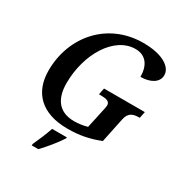

<svg xmlns="http://www.w3.org/2000/svg" viewBox="-212 -879 1188 1255"><g transform="rotate(30 381.5 -251.5)"><path d="M355 10C448 10 518 -5 597 -36L636 -223C648 -280 685 -288 725 -288H730L740 -337H432L422 -288H433C474 -288 505 -283 505 -252C505 -246 503 -233 500 -220L467 -68C441 -60 402 -54 369 -54C250 -54 202 -132 202 -245C202 -465 323 -664 482 -664C564 -664 600 -603 600 -522C672 -522 730 -553 730 -609C730 -669 656 -724 507 -724C239 -724 59 -516 59 -258C59 -93 160 10 355 10ZM210 208 208 221H258C301 177 352 113 379 71L382 61H270C254 109 231 163 210 208Z"/></g></svg>

Font: Noto Serif SemiBold
Style: Italic
Weight: 600
Italic angle: -12°
Designer: Monotype Design Team
Foundry: Monotype Imaging Inc.
Version: Version 2.014